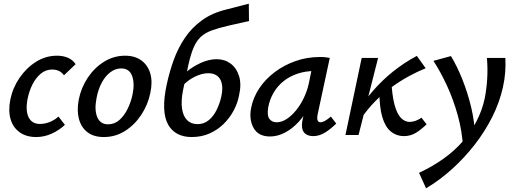

<svg xmlns="http://www.w3.org/2000/svg" viewBox="-20 -732 2793 1041"><path d="M176 11Q123 11 87 -14.5Q51 -40 37.5 -85.5Q24 -131 36 -192Q49 -256 86 -310Q123 -364 175.5 -397Q228 -430 289 -430Q322 -430 348 -419Q374 -408 390 -384L327 -324Q314 -341 298 -348Q282 -355 263 -355Q228 -355 201 -332.5Q174 -310 156 -274Q138 -238 130 -198Q117 -133 135 -96.5Q153 -60 196 -60Q225 -60 252 -71.5Q279 -83 297 -100L332 -55Q301 -26 260.5 -7.5Q220 11 176 11Z M543 11Q487 11 453 -16Q419 -43 407.5 -89Q396 -135 407 -192Q420 -257 456 -311Q492 -365 544.5 -397.5Q597 -430 658 -430Q712 -430 747 -404Q782 -378 795 -333Q808 -288 795 -228Q782 -164 746 -109.5Q710 -55 658 -22Q606 11 543 11ZM566 -58Q601 -58 627.5 -81.5Q654 -105 672.5 -143Q691 -181 699 -222Q711 -281 696 -321Q681 -361 637 -361Q606 -361 578.5 -340.5Q551 -320 531.5 -283.5Q512 -247 503 -198Q491 -135 507.5 -96.5Q524 -58 566 -58Z M1019 11Q975 11 942.5 -6Q910 -23 891 -57.5Q872 -92 870 -146Q868 -200 884 -274Q899 -344 922.5 -408.5Q946 -473 983 -527.5Q1020 -582 1075 -622Q1130 -662 1209 -681L1329 -712L1330 -618L1224 -594Q1167 -581 1129.5 -567.5Q1092 -554 1068.5 -532Q1045 -510 1029.5 -473.5Q1014 -437 1001.5 -380.5Q989 -324 972 -241Q961 -184 967 -143Q973 -102 994.5 -80.5Q1016 -59 1051 -59Q1086 -59 1112 -80.5Q1138 -102 1155 -137Q1172 -172 1180 -209Q1189 -251 1182.5 -279Q1176 -307 1157.5 -321Q1139 -335 1109 -335Q1074 -335 1034 -315Q994 -295 963 -259L939 -292Q961 -317 986 -338.5Q1011 -360 1039 -376Q1067 -392 1096.5 -401.5Q1126 -411 1155 -411Q1198 -411 1230 -387.5Q1262 -364 1276 -320Q1290 -276 1276 -214Q1268 -172 1246.5 -132Q1225 -92 1192.5 -60Q1160 -28 1116.5 -8.5Q1073 11 1019 11Z M1444 8Q1381 8 1355 -38Q1329 -84 1342 -149Q1353 -204 1386 -253.5Q1419 -303 1469.5 -341Q1520 -379 1582.5 -401Q1645 -423 1715 -423Q1733 -423 1745 -421.5Q1757 -420 1768 -418L1702 -111Q1694 -69 1718 -69Q1729 -69 1743.5 -77.5Q1758 -86 1774 -100L1803 -62Q1767 -27 1737.5 -10.5Q1708 6 1679 6Q1657 6 1641 -3Q1625 -12 1619.5 -32Q1614 -52 1621 -85L1656 -243L1704 -277Q1689 -215 1662 -162.5Q1635 -110 1599.5 -71.5Q1564 -33 1524 -12.5Q1484 8 1444 8ZM1480 -69Q1507 -69 1534 -86.5Q1561 -104 1585 -133.5Q1609 -163 1627 -200.5Q1645 -238 1654 -278L1675 -381L1722 -344Q1714 -346 1705 -346.5Q1696 -347 1687 -347Q1636 -347 1593 -332.5Q1550 -318 1517.5 -292Q1485 -266 1463.5 -229.5Q1442 -193 1434 -149Q1427 -105 1441 -87Q1455 -69 1480 -69Z M1937 -88 1905 -108Q1950 -179 2001 -238Q2052 -297 2111.5 -344.5Q2171 -392 2240 -429L2288 -362Q2243 -344 2195.5 -318Q2148 -292 2102 -258.5Q2056 -225 2014 -182.5Q1972 -140 1937 -88ZM1853 0 1941 -418H2030L1924 0ZM2169 6Q2130 6 2099.5 -18.5Q2069 -43 2053 -96.5Q2037 -150 2037 -238L2101 -306Q2105 -218 2118.5 -166.5Q2132 -115 2153.5 -93Q2175 -71 2201 -71Q2211 -71 2223 -74Q2235 -77 2246 -82.5Q2257 -88 2265 -94L2293 -58Q2263 -29 2234.5 -11.5Q2206 6 2169 6Z M2290 289 2252 205Q2323 172 2383 129.5Q2443 87 2488 35.5Q2533 -16 2563.5 -74.5Q2594 -133 2608 -198Q2618 -249 2621.5 -304Q2625 -359 2620 -418H2720Q2722 -379 2719 -339.5Q2716 -300 2707 -260Q2689 -178 2649.5 -99Q2610 -20 2554 52Q2498 124 2431 184.5Q2364 245 2290 289ZM2491 72Q2486 -20 2462 -106.5Q2438 -193 2403 -268.5Q2368 -344 2330 -402L2425 -428Q2459 -372 2487.5 -300Q2516 -228 2534.5 -151Q2553 -74 2555 1Z"/></svg>

Font: Ysabeau SemiBold
Style: Italic
Weight: 600
Italic angle: -12°
Designer: Christian Thalmann (Catharsis Fonts)
Version: Version 2.002